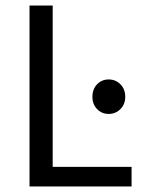

<svg xmlns="http://www.w3.org/2000/svg" viewBox="-20 -676 521 696"><path d="M87 0V-656H171V-71H457V0ZM315 -325Q315 -353 332 -370.5Q349 -388 374 -388Q399 -388 416.5 -370.5Q434 -353 434 -325Q434 -298 416.5 -280.5Q399 -263 374 -263Q349 -263 332 -280.5Q315 -298 315 -325Z"/></svg>

Font: RibengUni
Style: Regular
Weight: 400
Designer: (1) Dr. Andrew Glass (Program Manager at Microsoft Corporation)
(2) Bivuti Chakma (Suz Moriz)
(3) Paul D. Hunt (Adobe Co
Foundry: Bivuti Chakma and Jyoti Chakma
Version: Version 1.2020